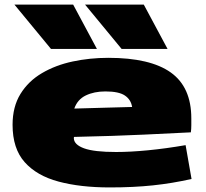

<svg xmlns="http://www.w3.org/2000/svg" viewBox="-20 -810 902 840"><path d="M460 10Q332 10 236.5 -15.5Q141 -41 88 -100.5Q35 -160 35 -264Q35 -343 69.5 -399Q104 -455 163.5 -490Q223 -525 298 -541Q373 -557 454 -557Q637 -557 727 -493Q817 -429 817 -292Q817 -280 817 -262.5Q817 -245 815 -231Q734 -227 609 -221Q484 -215 304 -211Q303 -209 303 -205Q304 -177 348 -161Q392 -145 488 -145Q550 -145 627.5 -152.5Q705 -160 792 -175L818 -27Q734 -8 649 1Q564 10 460 10ZM305 -335Q378 -337 446.5 -339Q515 -341 558 -342Q553 -374 526.5 -392Q500 -410 441 -410Q392 -410 355.5 -392.5Q319 -375 305 -335ZM203 -596 43 -790H300L404 -596ZM512 -596 352 -790H609L713 -596Z"/></svg>

Font: Georama Extra Expanded ExtraBold
Style: Regular
Weight: 800
Width: 8
Designer: Jean-Baptiste Levee
Foundry: Production Type
Version: Version 1.000